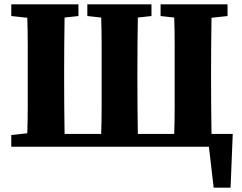

<svg xmlns="http://www.w3.org/2000/svg" viewBox="-20 -677 1117 886"><path d="M721 -603V-657H1030V-603L956 -595Q955 -533 954.5 -471Q954 -409 954 -347V-310Q954 -246 954.5 -183.5Q955 -121 956 -59H1054L1044 189H966L944 0H32V-54L106 -62Q108 -124 108 -186.5Q108 -249 108 -310V-347Q108 -410 108 -472Q108 -534 106 -595L32 -603V-657H342V-603L278 -596Q277 -534 276.5 -471.5Q276 -409 276 -346V-310Q276 -246 276.5 -183.5Q277 -121 278 -59H447Q449 -121 449 -184Q449 -247 449 -310V-346Q449 -409 449 -472Q449 -535 447 -596L383 -603V-657H679V-603L616 -596Q615 -535 614.5 -472Q614 -409 614 -347V-310Q614 -247 614.5 -184Q615 -121 616 -59H784Q786 -122 786 -185Q786 -248 786 -310V-346Q786 -410 786 -472.5Q786 -535 784 -596Z"/></svg>

Font: Source Serif Pro
Style: Bold
Weight: 700
Designer: Frank Grießhammer
Foundry: Adobe Systems Incorporated
Version: Version 3.001;hotconv 1.0.111;makeotfexe 2.5.65597